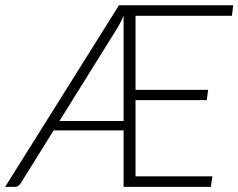

<svg xmlns="http://www.w3.org/2000/svg" viewBox="-60 -728 929 748"><path d="M843.5 -666.5H468V-378H751L745.5 -338H468V-41H767.5L761.5 0H421.5V-220H149L20 -13Q16.5 -7.5 11 -3.8Q5.5 0 -1.5 0H-40L403.5 -707.5H848.5ZM171.5 -256.5H421.5V-667Q416.5 -654.5 411 -643.8Q405.5 -633 399.5 -622.5Z"/></svg>

Font: Lato Light
Style: Italic
Weight: 300
Italic angle: -7°
Designer: Lukasz Dziedzic
Foundry: Lukasz Dziedzic
Version: Version 1.104; Western+Polish opensource